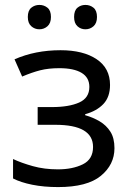

<svg xmlns="http://www.w3.org/2000/svg" viewBox="-20 -750 530 780"><path d="M226 -546Q318 -546 372.5 -509.5Q427 -473 427 -405Q427 -356 400 -327.5Q373 -299 326 -286V-282Q358 -273 385 -257Q412 -241 428.5 -215Q445 -189 445 -148Q445 -81 389.5 -35.5Q334 10 216 10Q158 10 111 0.5Q64 -9 33 -25V-104Q67 -88 113.5 -75Q160 -62 215 -62Q275 -62 316.5 -82.5Q358 -103 358 -153Q358 -243 205 -243H133V-315H191Q260 -315 301.5 -333.5Q343 -352 343 -397Q343 -435 311.5 -454Q280 -473 221 -473Q177 -473 143.5 -464.5Q110 -456 70 -439L39 -509Q123 -546 226 -546ZM93 -681Q93 -707 107 -718.5Q121 -730 140 -730Q159 -730 173 -718.5Q187 -707 187 -681Q187 -656 173 -643.5Q159 -631 140 -631Q121 -631 107 -643.5Q93 -656 93 -681ZM281 -681Q281 -707 294.5 -718.5Q308 -730 327 -730Q346 -730 360 -718.5Q374 -707 374 -681Q374 -656 360 -643.5Q346 -631 327 -631Q308 -631 294.5 -643.5Q281 -656 281 -681Z"/></svg>

Font: Noto IKEA Arabic
Style: Regular
Weight: 400
Designer: Monotype Design Team
Foundry: Monotype Imaging Inc.
Version: Version 1.200